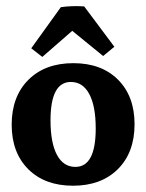

<svg xmlns="http://www.w3.org/2000/svg" viewBox="-20 -589 471 618"><path d="M214.9 8.8Q124.5 8.8 71 -44.4Q17.6 -97.7 17.6 -187.7Q17.6 -278.3 71.3 -332Q125 -385.7 216.1 -385.7Q306.7 -385.7 359.9 -332.5Q413.1 -279.3 413.1 -189Q413.1 -98.2 359.5 -44.7Q305.8 8.8 214.9 8.8ZM222.7 -51.8Q288.1 -51.8 288.1 -175.3Q288.1 -247.7 267.3 -286.4Q246.6 -325.2 208 -325.2Q142.6 -325.2 142.6 -201.7Q142.6 -129.3 163.3 -90.5Q184.1 -51.8 222.7 -51.8ZM251 -568.4 348.1 -438.5 312 -408.7 177.2 -518.6ZM251 -568.4 245.6 -518.6 116.2 -405.8 80.6 -433.6 175.8 -565.9Q192.9 -568.4 212.2 -569.1Q231.4 -569.8 251 -568.4Z"/></svg>

Font: Markazi Text
Style: Regular
Weight: 400
Designer: Borna Izadpanah (Arabic designer), Fiona Ross (Arabic design director) and Florian Runge (Latin designer)
Foundry: Borna Izadpanah and Florian Runge
Version: Version 1.000